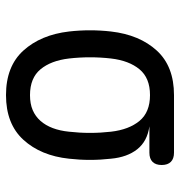

<svg xmlns="http://www.w3.org/2000/svg" viewBox="0 -590 600 640"><g transform="rotate(90 300.0 -270.0)"><path d="M489 -468H401Q451 -461 477.5 -427.5Q504 -394 509 -340Q513 -305 513 -270Q513 -235 509 -200Q499 -106 446 -48Q393 10 297 10Q201 10 148.5 -48Q96 -106 85 -200Q81 -235 81 -270Q81 -305 85 -340Q96 -435 148.5 -492.5Q201 -550 297 -550H489Q509 -550 519.5 -539.5Q530 -529 530 -509Q530 -489 519.5 -478.5Q509 -468 489 -468ZM297 -70Q326 -70 347 -79Q368 -88 383 -105Q398 -122 407 -146Q416 -170 419 -200Q423 -235 423 -270Q423 -305 419 -340Q412 -400 383 -435Q354 -470 297 -470Q240 -470 211 -435Q182 -400 175 -340Q171 -305 171 -270Q171 -235 175 -200Q182 -140 211 -105Q240 -70 297 -70Z"/></g></svg>

Font: Maple Mono NF
Style: Regular
Weight: 400
Monospace: yes
Designer: subframe7536
Version: Version 7.000